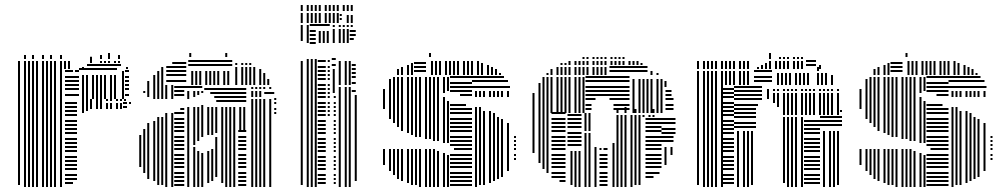

<svg xmlns="http://www.w3.org/2000/svg" viewBox="-20 -748 4020 768"><path d="M60 -8H52V-352H60ZM84 0H76V-352H84ZM100 0H92V-352H100ZM116 0H108V-352H116ZM132 0H124V-352H132ZM156 0H148V-352H156ZM172 0H164V-352H172ZM188 0H180V-352H188ZM204 0H196V-352H204ZM228 0H220V-352H228ZM272 -12H240V-20H272ZM288 -28H240V-36H288ZM288 -44H240V-52H288ZM288 -68H240V-76H288ZM288 -84H240V-92H288ZM288 -100H240V-108H288ZM288 -116H240V-124H288ZM288 -140H240V-148H288ZM288 -156H240V-164H288ZM288 -172H240V-180H288ZM288 -188H240V-196H288ZM288 -212H240V-220H288ZM288 -228H240V-236H288ZM288 -244H240V-252H288ZM288 -260H240V-268H288ZM288 -284H240V-292H288ZM288 -300H240V-308H288ZM288 -316H240V-324H288ZM288 -332H240V-340H288ZM316 -296H308V-352H316ZM332 -304H324V-352H332ZM348 -312H340V-352H348ZM372 -312H364V-352H372ZM388 -312H380V-352H388ZM412 -312H404V-336H412ZM428 -312H420V-336H428ZM452 -312H444V-336H452ZM468 -312H460V-336H468ZM488 -316H472V-324H488ZM488 -332H472V-340H488ZM504 -332H496V-340H504ZM412 -344H404V-352H412ZM428 -344H420V-352H428ZM452 -344H444V-352H452ZM468 -344H460V-352H468ZM484 -344H476V-352H484ZM60 -352H52V-472H60ZM84 -352H76V-472H84ZM100 -352H92V-472H100ZM116 -352H108V-472H116ZM132 -352H124V-472H132ZM156 -352H148V-472H156ZM172 -352H164V-472H172ZM188 -352H180V-472H188ZM204 -352H196V-472H204ZM228 -352H220V-472H228ZM296 -364H240V-372H296ZM296 -388H240V-396H296ZM296 -404H240V-412H296ZM296 -420H240V-428H296ZM296 -436H240V-444H296ZM272 -460H240V-468H272ZM296 -460H280V-468H296ZM316 -352H308V-448H316ZM332 -352H324V-448H332ZM356 -352H348V-448H356ZM372 -352H364V-448H372ZM388 -352H380V-448H388ZM404 -352H396V-448H404ZM428 -352H420V-448H428ZM444 -352H436V-448H444ZM448 -468H296V-476H448ZM476 -352H468V-464H476ZM496 -364H480V-372H496ZM496 -388H480V-396H496ZM496 -404H480V-412H496ZM496 -420H480V-428H496ZM496 -436H480V-444H496ZM496 -460H480V-468H496ZM60 -472H52V-496H60ZM84 -472H76V-496H84ZM100 -472H92V-496H100ZM116 -472H108V-496H116ZM132 -472H124V-496H132ZM156 -472H148V-496H156ZM172 -472H164V-496H172ZM188 -472H180V-496H188ZM204 -472H196V-496H204ZM228 -472H220V-496H228ZM244 -472H236V-496H244ZM260 -472H252V-496H260ZM316 -472H308V-480H316ZM464 -484H328V-492H464ZM492 -472H484V-480H492ZM60 -496H52V-504H60ZM84 -496H76V-504H84ZM100 -496H92V-504H100ZM116 -496H108V-504H116ZM132 -496H124V-504H132ZM156 -496H148V-504H156ZM172 -496H164V-504H172ZM188 -496H180V-504H188ZM204 -496H196V-504H204ZM228 -496H220V-504H228ZM244 -496H236V-504H244ZM260 -496H252V-504H260ZM348 -496H340V-521H348ZM388 -496H380V-504H388ZM404 -496H396V-504H404ZM420 -496H412V-504H420ZM444 -496H436V-504H444ZM460 -496H452V-504H460ZM84 -512H76V-528H84ZM116 -512H108V-528H116ZM156 -512H148V-528H156ZM188 -512H180V-528H188ZM228 -512H220V-528H228ZM388 -512H380V-528H388ZM420 -512H412V-536H420ZM460 -512H452V-528H460Z M545 -80H537V-208H545ZM561 -56H553V-232H561ZM561 -376H553V-384H561ZM577 -32H569V-256H577ZM577 -360H569V-408H577ZM601 -24H593V-264H601ZM601 -352H593V-408H601ZM617 -8H609V-280H617ZM617 -352H609V-408H617ZM633 -8H625V-280H633ZM633 -352H625V-408H633ZM649 0H641V-296H649ZM649 -352H641V-408H649ZM673 0H665V-296H673ZM673 -352H665V-408H673ZM717 -4H677V-12H717ZM717 -20H677V-28H717ZM717 -36H677V-44H717ZM717 -52H677V-60H717ZM717 -76H677V-84H717ZM717 -92H677V-100H717ZM717 -108H677V-116H717ZM717 -124H677V-132H717ZM717 -148H677V-156H717ZM717 -164H677V-172H717ZM717 -180H677V-188H717ZM717 -196H677V-204H717ZM717 -220H677V-228H717ZM717 -236H677V-244H717ZM717 -252H677V-260H717ZM717 -268H677V-276H717ZM717 -292H677V-300H717ZM717 -308H701V-316H717ZM717 -364H677V-372H717ZM717 -380H677V-388H717ZM717 -396H677V-404H717ZM737 0H729V-320H737ZM737 -352H729V-384H737ZM761 0H753V-160H761ZM761 -168H753V-320H761ZM761 -360H753V-384H761ZM777 0H769V-144H777ZM777 -184H769V-320H777ZM777 -368H769V-384H777ZM793 0H785V-136H793ZM793 -200H785V-328H793ZM793 -376H785V-384H793ZM789 -396H717V-404H789ZM817 -16H809V-144H817ZM817 -208H809V-224H817ZM833 -24H825V-152H833ZM833 -208H825V-224H833ZM849 -40H841V-200H849ZM849 -216H841V-224H849ZM873 -16H865V-224H873ZM889 0H881V-224H889ZM905 0H897V-224H905ZM921 0H913V-224H921ZM965 -4H933V-12H965ZM965 -20H933V-28H965ZM965 -36H933V-44H965ZM965 -52H933V-60H965ZM965 -76H933V-84H965ZM965 -92H933V-100H965ZM965 -108H933V-116H965ZM965 -124H933V-132H965ZM965 -148H933V-156H965ZM965 -164H933V-172H965ZM965 -180H933V-188H965ZM965 -196H933V-204H965ZM965 -220H933V-228H965ZM817 -224H809V-320H817ZM833 -224H825V-320H833ZM849 -224H841V-320H849ZM873 -224H865V-320H873ZM889 -224H881V-320H889ZM905 -224H897V-320H905ZM921 -224H913V-320H921ZM945 -224H937V-320H945ZM961 -224H953V-320H961ZM965 -340H845V-348H965ZM965 -356H837V-364H965ZM965 -372H821V-380H965ZM965 -388H797V-396H965ZM993 0H985V-352H993ZM1009 0H1001V-352H1009ZM1025 0H1017V-352H1025ZM1041 0H1033V-352H1041ZM1065 0H1057V-352H1065ZM1085 -292H1077V-300H1085ZM1085 -308H1077V-316H1085ZM1085 -332H1077V-340H1085ZM1085 -348H1077V-356H1085ZM993 -360H985V-384H993ZM1009 -360H1001V-384H1009ZM1025 -360H1017V-384H1025ZM1077 -372H1037V-380H1077ZM993 -392H985V-400H993ZM1009 -392H1001V-400H1009ZM1025 -392H1017V-400H1025ZM1041 -392H1033V-400H1041ZM1065 -392H1057V-400H1065ZM577 -408H569V-424H577ZM601 -408H593V-448H601ZM617 -408H609V-464H617ZM633 -408H625V-480H633ZM725 -420H645V-428H725ZM725 -444H645V-452H725ZM725 -460H645V-468H725ZM725 -476H645V-484H725ZM725 -492H669V-500H725ZM753 -408H745V-464H753ZM769 -408H761V-464H769ZM785 -408H777V-464H785ZM809 -408H801V-464H809ZM825 -408H817V-464H825ZM841 -408H833V-464H841ZM857 -408H849V-464H857ZM881 -408H873V-464H881ZM897 -408H889V-464H897ZM909 -484H733V-492H909ZM909 -500H733V-508H909ZM929 -408H921V-480H929ZM953 -408H945V-480H953ZM969 -408H961V-480H969ZM985 -408H977V-480H985ZM1001 -408H993V-480H1001ZM1025 -408H1017V-472H1025ZM1041 -408H1033V-456H1041ZM1057 -408H1049V-432H1057ZM929 -488H921V-496H929ZM953 -488H945V-496H953ZM969 -488H961V-496H969ZM985 -488H977V-496H985ZM745 -520H737V-536H745ZM889 -520H881V-536H889Z M1191 -8H1183V-504H1191ZM1215 0H1207V-512H1215ZM1231 0H1223V-512H1231ZM1247 0H1239V-512H1247ZM1283 -12H1251V-20H1283ZM1283 -28H1251V-36H1283ZM1283 -44H1251V-52H1283ZM1283 -68H1251V-76H1283ZM1283 -84H1251V-92H1283ZM1283 -100H1251V-108H1283ZM1283 -116H1251V-124H1283ZM1283 -140H1251V-148H1283ZM1283 -156H1251V-164H1283ZM1283 -172H1251V-180H1283ZM1283 -188H1251V-196H1283ZM1283 -212H1251V-220H1283ZM1283 -228H1251V-236H1283ZM1283 -244H1251V-252H1283ZM1283 -260H1251V-268H1283ZM1283 -284H1251V-292H1283ZM1283 -300H1251V-308H1283ZM1283 -316H1251V-324H1283ZM1283 -332H1251V-340H1283ZM1283 -356H1251V-364H1283ZM1283 -372H1251V-380H1283ZM1283 -388H1251V-396H1283ZM1283 -404H1251V-412H1283ZM1283 -428H1251V-436H1283ZM1283 -444H1251V-452H1283ZM1283 -460H1251V-468H1283ZM1283 -476H1251V-484H1283ZM1283 -500H1251V-508H1283ZM1299 -284H1291V-292H1299ZM1299 -300H1291V-308H1299ZM1299 -316H1291V-324H1299ZM1299 -332H1291V-340H1299ZM1299 -356H1291V-364H1299ZM1299 -372H1291V-380H1299ZM1299 -388H1291V-396H1299ZM1299 -404H1291V-412H1299ZM1299 -428H1291V-436H1299ZM1299 -444H1291V-452H1299ZM1299 -460H1291V-468H1299ZM1299 -476H1291V-484H1299ZM1299 -500H1291V-508H1299ZM1323 -12H1315V-20H1323ZM1323 -28H1315V-36H1323ZM1323 -44H1315V-52H1323ZM1323 -68H1315V-76H1323ZM1323 -84H1315V-92H1323ZM1323 -100H1315V-108H1323ZM1323 -116H1315V-124H1323ZM1323 -140H1315V-148H1323ZM1323 -156H1315V-164H1323ZM1323 -172H1315V-180H1323ZM1323 -188H1315V-196H1323ZM1323 -212H1315V-220H1323ZM1323 -228H1315V-236H1323ZM1323 -244H1315V-252H1323ZM1323 -260H1315V-268H1323ZM1323 -284H1315V-292H1323ZM1323 -300H1315V-308H1323ZM1323 -316H1315V-324H1323ZM1323 -332H1315V-340H1323ZM1323 -356H1315V-364H1323ZM1319 -376H1311V-472H1319ZM1323 -484H1307V-492H1323ZM1323 -508H1307V-516H1323ZM1343 0H1335V-400H1343ZM1367 0H1359V-400H1367ZM1383 0H1375V-400H1383ZM1407 -24H1399V-368H1407ZM1403 -380H1387V-388H1403ZM1343 -408H1335V-504H1343ZM1367 -408H1359V-504H1367ZM1383 -408H1375V-504H1383ZM1403 -412H1387V-420H1403ZM1403 -436H1387V-444H1403ZM1403 -452H1387V-460H1403ZM1403 -468H1387V-476H1403ZM1403 -484H1387V-492H1403ZM1191 -584H1183V-648H1191ZM1215 -576H1207V-648H1215ZM1243 -572H1219V-580H1243ZM1243 -588H1219V-596H1243ZM1243 -604H1219V-612H1243ZM1243 -620H1219V-628H1243ZM1243 -644H1219V-652H1243ZM1263 -576H1255V-624H1263ZM1279 -576H1271V-624H1279ZM1295 -576H1287V-624H1295ZM1299 -644H1243V-652H1299ZM1319 -576H1311V-632H1319ZM1343 -576H1335V-632H1343ZM1359 -576H1351V-632H1359ZM1375 -576H1367V-632H1375ZM1395 -588H1379V-596H1395ZM1403 -604H1379V-612H1403ZM1403 -620H1379V-628H1403ZM1319 -640H1311V-648H1319ZM1343 -640H1335V-648H1343ZM1359 -640H1351V-648H1359ZM1375 -640H1367V-648H1375ZM1391 -640H1383V-648H1391ZM1191 -656H1183V-696H1191ZM1215 -656H1207V-696H1215ZM1231 -656H1223V-696H1231ZM1247 -656H1239V-696H1247ZM1263 -656H1255V-696H1263ZM1287 -656H1279V-696H1287ZM1303 -656H1295V-696H1303ZM1319 -656H1311V-696H1319ZM1335 -656H1327V-696H1335ZM1347 -668H1339V-676H1347ZM1347 -684H1339V-692H1347ZM1375 -656H1367V-688H1375ZM1391 -656H1383V-688H1391ZM1191 -704H1183V-728H1191ZM1215 -704H1207V-728H1215ZM1231 -704H1223V-728H1231ZM1247 -704H1239V-728H1247ZM1263 -704H1255V-728H1263ZM1287 -704H1279V-728H1287ZM1303 -704H1295V-728H1303ZM1319 -704H1311V-728H1319ZM1335 -704H1327V-728H1335ZM1359 -704H1351V-728H1359ZM1375 -704H1367V-728H1375ZM1391 -704H1383V-728H1391Z M1520 -88H1512V-152H1520ZM1520 -312H1512V-392H1520ZM1544 -64H1536V-152H1544ZM1544 -272H1536V-432H1544ZM1560 -48H1552V-152H1560ZM1560 -256H1552V-440H1560ZM1576 -32H1568V-152H1576ZM1576 -240H1568V-440H1576ZM1592 -24H1584V-152H1592ZM1592 -224H1584V-440H1592ZM1616 -16H1608V-152H1616ZM1616 -216H1608V-440H1616ZM1632 -8H1624V-152H1632ZM1632 -208H1624V-440H1632ZM1648 -8H1640V-152H1648ZM1648 -200H1640V-440H1648ZM1664 0H1656V-152H1664ZM1664 -200H1656V-440H1664ZM1688 0H1680V-152H1688ZM1688 -192H1680V-440H1688ZM1704 0H1696V-152H1704ZM1704 -192H1696V-440H1704ZM1720 0H1712V-152H1720ZM1720 -184H1712V-440H1720ZM1736 0H1728V-144H1736ZM1736 -184H1728V-440H1736ZM1760 0H1752V-136H1760ZM1760 -176H1752V-360H1760ZM1760 -376H1752V-440H1760ZM1776 0H1768V-128H1776ZM1776 -176H1768V-344H1776ZM1776 -384H1768V-440H1776ZM1868 -4H1780V-12H1868ZM1868 -20H1780V-28H1868ZM1868 -36H1780V-44H1868ZM1868 -52H1780V-60H1868ZM1868 -76H1780V-84H1868ZM1868 -92H1780V-100H1868ZM1868 -108H1780V-116H1868ZM1868 -124H1780V-132H1868ZM1868 -148H1796V-156H1868ZM1868 -164H1780V-172H1868ZM1868 -180H1780V-188H1868ZM1868 -196H1780V-204H1868ZM1868 -220H1780V-228H1868ZM1868 -236H1780V-244H1868ZM1868 -252H1780V-260H1868ZM1868 -268H1780V-276H1868ZM1868 -292H1780V-300H1868ZM1868 -308H1780V-316H1868ZM1844 -324H1780V-332H1844ZM1868 -364H1820V-372H1868ZM1868 -380H1780V-388H1868ZM1868 -396H1780V-404H1868ZM1868 -412H1780V-420H1868ZM1868 -436H1780V-444H1868ZM1888 0H1880V-320H1888ZM1888 -360H1880V-384H1888ZM1904 -8H1896V-320H1904ZM1904 -360H1896V-384H1904ZM1920 -8H1912V-304H1920ZM1920 -360H1912V-384H1920ZM1944 -16H1936V-304H1944ZM1944 -360H1936V-384H1944ZM1960 -24H1952V-296H1960ZM1960 -360H1952V-384H1960ZM1976 -32H1968V-280H1976ZM1976 -360H1968V-384H1976ZM1992 -40H1984V-272H1992ZM1992 -360H1984V-384H1992ZM2016 -64H2008V-256H2016ZM2016 -360H2008V-384H2016ZM2020 -396H1868V-404H2020ZM2012 -420H1868V-428H2012ZM1996 -436H1868V-444H1996ZM2044 -108H2036V-116H2044ZM2044 -124H2036V-132H2044ZM2044 -148H2036V-156H2044ZM2044 -164H2036V-172H2044ZM2044 -180H2036V-188H2044ZM2044 -196H2036V-204H2044ZM1576 -448H1568V-472H1576ZM1592 -448H1584V-480H1592ZM1616 -448H1608V-488H1616ZM1632 -448H1624V-496H1632ZM1684 -460H1636V-468H1684ZM1684 -476H1636V-484H1684ZM1684 -492H1636V-500H1684ZM1712 -448H1704V-504H1712ZM1728 -448H1720V-504H1728ZM1744 -448H1736V-504H1744ZM1768 -448H1760V-504H1768ZM1784 -448H1776V-504H1784ZM1800 -448H1792V-504H1800ZM1816 -448H1808V-504H1816ZM1840 -448H1832V-504H1840ZM1856 -448H1848V-504H1856ZM1872 -448H1864V-504H1872ZM1896 -448H1888V-504H1896ZM1912 -448H1904V-496H1912ZM1936 -448H1928V-488H1936ZM1952 -448H1944V-480H1952ZM1968 -448H1960V-472H1968ZM1984 -448H1976V-456H1984ZM1704 -520H1696V-536H1704Z M2118 -136H2110V-296H2118ZM2142 -96H2134V-296H2142ZM2158 -72H2150V-296H2158ZM2174 -56H2166V-296H2174ZM2242 -20H2218V-28H2242ZM2242 -36H2186V-44H2242ZM2242 -52H2186V-60H2242ZM2242 -76H2186V-84H2242ZM2242 -92H2186V-100H2242ZM2242 -108H2186V-116H2242ZM2242 -124H2186V-132H2242ZM2242 -148H2186V-156H2242ZM2242 -164H2186V-172H2242ZM2242 -180H2186V-188H2242ZM2242 -196H2186V-204H2242ZM2242 -220H2186V-228H2242ZM2242 -236H2186V-244H2242ZM2242 -252H2186V-260H2242ZM2242 -268H2186V-276H2242ZM2242 -292H2186V-300H2242ZM2270 -8H2262V-144H2270ZM2286 0H2278V-144H2286ZM2302 0H2294V-144H2302ZM2306 -164H2250V-172H2306ZM2306 -180H2250V-188H2306ZM2306 -196H2250V-204H2306ZM2306 -212H2250V-220H2306ZM2306 -236H2250V-244H2306ZM2306 -252H2250V-260H2306ZM2306 -268H2250V-276H2306ZM2306 -284H2250V-292H2306ZM2326 0H2318V-216H2326ZM2342 0H2334V-216H2342ZM2366 0H2358V-160H2366ZM2410 -4H2378V-12H2410ZM2410 -20H2378V-28H2410ZM2410 -36H2378V-44H2410ZM2410 -52H2378V-60H2410ZM2410 -76H2378V-84H2410ZM2410 -92H2378V-100H2410ZM2410 -108H2378V-116H2410ZM2410 -124H2378V-132H2410ZM2386 -148H2378V-156H2386ZM2410 -148H2394V-156H2410ZM2326 -224H2318V-296H2326ZM2342 -224H2334V-296H2342ZM2438 0H2430V-176H2438ZM2454 0H2446V-280H2454ZM2470 0H2462V-280H2470ZM2486 0H2478V-280H2486ZM2510 0H2502V-280H2510ZM2526 -8H2518V-280H2526ZM2542 -8H2534V-280H2542ZM2594 -36H2562V-44H2594ZM2618 -52H2562V-60H2618ZM2626 -76H2562V-84H2626ZM2626 -92H2562V-100H2626ZM2626 -108H2562V-116H2626ZM2626 -124H2562V-132H2626ZM2626 -148H2562V-156H2626ZM2626 -164H2562V-172H2626ZM2626 -180H2562V-188H2626ZM2626 -196H2562V-204H2626ZM2626 -220H2562V-228H2626ZM2626 -236H2562V-244H2626ZM2626 -252H2562V-260H2626ZM2626 -268H2562V-276H2626ZM2646 -88H2638V-160H2646ZM2670 -128H2662V-160H2670ZM2674 -180H2626V-188H2674ZM2674 -196H2626V-204H2674ZM2682 -212H2626V-220H2682ZM2682 -228H2626V-236H2682ZM2682 -252H2626V-260H2682ZM2682 -268H2626V-276H2682ZM2454 -280H2446V-288H2454ZM2470 -280H2462V-288H2470ZM2486 -280H2478V-288H2486ZM2510 -280H2502V-288H2510ZM2526 -280H2518V-288H2526ZM2542 -280H2534V-288H2542ZM2558 -280H2550V-288H2558ZM2582 -280H2574V-288H2582ZM2598 -280H2590V-288H2598ZM2454 -296H2446V-312H2454ZM2486 -296H2478V-320H2486ZM2526 -296H2518V-312H2526ZM2558 -296H2550V-320H2558ZM2598 -296H2590V-312H2598ZM2630 -296H2622V-320H2630ZM2118 -296H2110V-376H2118ZM2142 -296H2134V-416H2142ZM2158 -296H2150V-440H2158ZM2174 -296H2166V-440H2174ZM2190 -296H2182V-440H2190ZM2214 -296H2206V-440H2214ZM2230 -296H2222V-440H2230ZM2246 -296H2238V-440H2246ZM2262 -296H2254V-440H2262ZM2286 -296H2278V-440H2286ZM2302 -296H2294V-440H2302ZM2318 -296H2310V-440H2318ZM2346 -308H2322V-316H2346ZM2498 -308H2434V-316H2498ZM2346 -324H2322V-332H2346ZM2498 -324H2434V-332H2498ZM2362 -348H2322V-356H2362ZM2498 -348H2418V-356H2498ZM2498 -364H2322V-372H2498ZM2498 -380H2322V-388H2498ZM2498 -396H2322V-404H2498ZM2498 -420H2322V-428H2498ZM2498 -436H2322V-444H2498ZM2518 -296H2510V-400H2518ZM2542 -296H2534V-400H2542ZM2558 -296H2550V-400H2558ZM2574 -296H2566V-400H2574ZM2590 -296H2582V-400H2590ZM2614 -296H2606V-400H2614ZM2630 -296H2622V-400H2630ZM2674 -308H2642V-316H2674ZM2674 -324H2642V-332H2674ZM2674 -348H2642V-356H2674ZM2666 -364H2642V-372H2666ZM2666 -380H2642V-388H2666ZM2518 -400H2510V-432H2518ZM2542 -400H2534V-432H2542ZM2558 -400H2550V-432H2558ZM2574 -400H2566V-432H2574ZM2590 -400H2582V-432H2590ZM2614 -400H2606V-432H2614ZM2630 -400H2622V-432H2630ZM2646 -400H2638V-424H2646ZM2174 -448H2166V-456H2174ZM2190 -448H2182V-472H2190ZM2214 -448H2206V-480H2214ZM2230 -448H2222V-480H2230ZM2246 -448H2238V-480H2246ZM2262 -448H2254V-480H2262ZM2286 -448H2278V-480H2286ZM2302 -448H2294V-480H2302ZM2318 -448H2310V-480H2318ZM2334 -448H2326V-480H2334ZM2358 -448H2350V-480H2358ZM2374 -448H2366V-480H2374ZM2390 -448H2382V-480H2390ZM2406 -448H2398V-480H2406ZM2570 -460H2418V-468H2570ZM2570 -476H2418V-484H2570ZM2590 -448H2582V-464H2590ZM2614 -448H2606V-456H2614ZM2230 -488H2222V-496H2230ZM2246 -488H2238V-496H2246ZM2262 -488H2254V-504H2262ZM2286 -488H2278V-504H2286ZM2302 -488H2294V-504H2302ZM2318 -488H2310V-504H2318ZM2334 -488H2326V-504H2334ZM2358 -488H2350V-504H2358ZM2374 -488H2366V-504H2374ZM2390 -488H2382V-504H2390ZM2406 -488H2398V-504H2406ZM2430 -488H2422V-504H2430ZM2446 -488H2438V-504H2446ZM2462 -488H2454V-504H2462ZM2478 -488H2470V-504H2478ZM2502 -488H2494V-504H2502ZM2518 -488H2510V-504H2518ZM2534 -488H2526V-504H2534ZM2550 -488H2542V-496H2550ZM2318 -512H2310V-520H2318ZM2334 -512H2326V-520H2334ZM2358 -512H2350V-520H2358ZM2374 -512H2366V-520H2374ZM2390 -512H2382V-520H2390ZM2406 -512H2398V-520H2406ZM2430 -512H2422V-520H2430ZM2446 -512H2438V-520H2446ZM2462 -512H2454V-520H2462ZM2478 -512H2470V-520H2478Z M2776 -8H2768V-408H2776ZM2800 0H2792V-408H2800ZM2816 0H2808V-408H2816ZM2832 0H2824V-408H2832ZM2848 0H2840V-408H2848ZM2872 0H2864V-408H2872ZM2916 -12H2868V-20H2916ZM2916 -28H2868V-36H2916ZM2916 -44H2868V-52H2916ZM2916 -68H2868V-76H2916ZM2916 -84H2868V-92H2916ZM2916 -100H2868V-108H2916ZM2916 -116H2868V-124H2916ZM2916 -140H2868V-148H2916ZM2916 -156H2868V-164H2916ZM2916 -172H2868V-180H2916ZM2916 -188H2868V-196H2916ZM2916 -212H2868V-220H2916ZM2916 -228H2868V-236H2916ZM2916 -244H2868V-252H2916ZM2916 -260H2868V-268H2916ZM2916 -284H2868V-292H2916ZM2916 -300H2868V-308H2916ZM2916 -316H2868V-324H2916ZM2916 -332H2868V-340H2916ZM2916 -356H2868V-364H2916ZM2916 -372H2868V-380H2916ZM2916 -388H2868V-396H2916ZM2936 0H2928V-224H2936ZM2960 0H2952V-224H2960ZM2976 0H2968V-224H2976ZM2992 -8H2984V-224H2992ZM3004 -236H2916V-244H3004ZM3004 -252H2916V-260H3004ZM3004 -276H2916V-284H3004ZM3004 -292H2916V-300H3004ZM3004 -308H2916V-316H3004ZM3012 -324H2916V-332H3012ZM3028 -348H2916V-356H3028ZM3028 -364H2916V-372H3028ZM3028 -380H2916V-388H3028ZM3028 -396H2916V-404H3028ZM3056 -352H3048V-392H3056ZM3120 -16H3112V-280H3120ZM3136 0H3128V-280H3136ZM3152 0H3144V-280H3152ZM3168 0H3160V-280H3168ZM3192 0H3184V-280H3192ZM3260 -12H3196V-20H3260ZM3260 -28H3196V-36H3260ZM3260 -44H3196V-52H3260ZM3260 -68H3196V-76H3260ZM3260 -84H3196V-92H3260ZM3260 -100H3196V-108H3260ZM3260 -116H3196V-124H3260ZM3260 -140H3196V-148H3260ZM3260 -156H3196V-164H3260ZM3260 -172H3196V-180H3260ZM3260 -188H3196V-196H3260ZM3260 -212H3196V-220H3260ZM3260 -228H3196V-236H3260ZM3260 -244H3196V-252H3260ZM3260 -260H3196V-268H3260ZM3280 0H3272V-224H3280ZM3304 0H3296V-224H3304ZM3320 0H3312V-224H3320ZM3336 -8H3328V-224H3336ZM3348 -244H3260V-252H3348ZM3348 -260H3260V-268H3348ZM3348 -276H3260V-284H3348ZM3080 -336H3072V-376H3080ZM3096 -320H3088V-376H3096ZM3120 -288H3112V-376H3120ZM3136 -288H3128V-376H3136ZM3152 -288H3144V-376H3152ZM3168 -288H3160V-376H3168ZM3192 -288H3184V-376H3192ZM3208 -288H3200V-376H3208ZM3224 -288H3216V-376H3224ZM3240 -288H3232V-376H3240ZM3264 -288H3256V-376H3264ZM3280 -288H3272V-376H3280ZM3296 -288H3288V-376H3296ZM3312 -288H3304V-376H3312ZM3336 -288H3328V-376H3336ZM3348 -300H3340V-308H3348ZM3080 -384H3072V-392H3080ZM3096 -384H3088V-392H3096ZM3120 -384H3112V-392H3120ZM3136 -384H3128V-392H3136ZM3152 -384H3144V-392H3152ZM3168 -384H3160V-392H3168ZM3192 -384H3184V-392H3192ZM3208 -384H3200V-392H3208ZM3224 -384H3216V-392H3224ZM3240 -384H3232V-392H3240ZM3264 -384H3256V-392H3264ZM3280 -384H3272V-392H3280ZM3296 -384H3288V-392H3296ZM3312 -384H3304V-392H3312ZM3336 -384H3328V-392H3336ZM2776 -408H2768V-464H2776ZM2800 -408H2792V-464H2800ZM2816 -408H2808V-464H2816ZM2832 -408H2824V-464H2832ZM2848 -408H2840V-464H2848ZM2872 -408H2864V-464H2872ZM2888 -408H2880V-464H2888ZM2904 -408H2896V-464H2904ZM2920 -408H2912V-464H2920ZM2944 -408H2936V-464H2944ZM2960 -408H2952V-464H2960ZM2976 -408H2968V-464H2976ZM3068 -420H2996V-428H3068ZM3068 -436H2996V-444H3068ZM3068 -460H2996V-468H3068ZM3096 -408H3088V-456H3096ZM3112 -408H3104V-456H3112ZM3128 -408H3120V-456H3128ZM3144 -408H3136V-456H3144ZM3168 -408H3160V-456H3168ZM3184 -408H3176V-456H3184ZM3200 -408H3192V-456H3200ZM3216 -408H3208V-456H3216ZM3256 -408H3248V-456H3256ZM3272 -408H3264V-456H3272ZM3288 -408H3280V-456H3288ZM3312 -408H3304V-448H3312ZM3256 -464H3248V-480H3256ZM2776 -472H2768V-504H2776ZM2800 -472H2792V-504H2800ZM2816 -472H2808V-504H2816ZM2832 -472H2824V-504H2832ZM2848 -472H2840V-504H2848ZM2872 -472H2864V-504H2872ZM2888 -472H2880V-504H2888ZM2904 -472H2896V-504H2904ZM2920 -472H2912V-504H2920ZM2944 -472H2936V-504H2944ZM2960 -472H2952V-504H2960ZM2976 -472H2968V-504H2976ZM3016 -472H3008V-480H3016ZM3032 -472H3024V-488H3032ZM3048 -472H3040V-496H3048ZM3064 -472H3056V-504H3064ZM3088 -472H3080V-504H3088ZM3104 -472H3096V-504H3104ZM3120 -472H3112V-504H3120ZM3136 -472H3128V-504H3136ZM3160 -472H3152V-504H3160ZM3176 -472H3168V-504H3176ZM3192 -472H3184V-504H3192ZM3244 -484H3204V-492H3244ZM3244 -500H3204V-508H3244ZM3264 -472H3256V-488H3264ZM3064 -512H3056V-536H3064ZM3104 -512H3096V-520H3104ZM3120 -512H3112V-520H3120ZM3136 -512H3128V-520H3136ZM3160 -512H3152V-520H3160ZM3176 -512H3168V-520H3176ZM3192 -512H3184V-520H3192Z M3426 -88H3418V-152H3426ZM3426 -312H3418V-392H3426ZM3450 -64H3442V-152H3450ZM3450 -272H3442V-432H3450ZM3466 -48H3458V-152H3466ZM3466 -256H3458V-440H3466ZM3482 -32H3474V-152H3482ZM3482 -240H3474V-440H3482ZM3498 -24H3490V-152H3498ZM3498 -224H3490V-440H3498ZM3522 -16H3514V-152H3522ZM3522 -216H3514V-440H3522ZM3538 -8H3530V-152H3538ZM3538 -208H3530V-440H3538ZM3554 -8H3546V-152H3554ZM3554 -200H3546V-440H3554ZM3570 0H3562V-152H3570ZM3570 -200H3562V-440H3570ZM3594 0H3586V-152H3594ZM3594 -192H3586V-440H3594ZM3610 0H3602V-152H3610ZM3610 -192H3602V-440H3610ZM3626 0H3618V-152H3626ZM3626 -184H3618V-440H3626ZM3642 0H3634V-144H3642ZM3642 -184H3634V-440H3642ZM3666 0H3658V-136H3666ZM3666 -176H3658V-360H3666ZM3666 -376H3658V-440H3666ZM3682 0H3674V-128H3682ZM3682 -176H3674V-344H3682ZM3682 -384H3674V-440H3682ZM3774 -4H3686V-12H3774ZM3774 -20H3686V-28H3774ZM3774 -36H3686V-44H3774ZM3774 -52H3686V-60H3774ZM3774 -76H3686V-84H3774ZM3774 -92H3686V-100H3774ZM3774 -108H3686V-116H3774ZM3774 -124H3686V-132H3774ZM3774 -148H3702V-156H3774ZM3774 -164H3686V-172H3774ZM3774 -180H3686V-188H3774ZM3774 -196H3686V-204H3774ZM3774 -220H3686V-228H3774ZM3774 -236H3686V-244H3774ZM3774 -252H3686V-260H3774ZM3774 -268H3686V-276H3774ZM3774 -292H3686V-300H3774ZM3774 -308H3686V-316H3774ZM3750 -324H3686V-332H3750ZM3774 -364H3726V-372H3774ZM3774 -380H3686V-388H3774ZM3774 -396H3686V-404H3774ZM3774 -412H3686V-420H3774ZM3774 -436H3686V-444H3774ZM3794 0H3786V-320H3794ZM3794 -360H3786V-384H3794ZM3810 -8H3802V-320H3810ZM3810 -360H3802V-384H3810ZM3826 -8H3818V-304H3826ZM3826 -360H3818V-384H3826ZM3850 -16H3842V-304H3850ZM3850 -360H3842V-384H3850ZM3866 -24H3858V-296H3866ZM3866 -360H3858V-384H3866ZM3882 -32H3874V-280H3882ZM3882 -360H3874V-384H3882ZM3898 -40H3890V-272H3898ZM3898 -360H3890V-384H3898ZM3922 -64H3914V-256H3922ZM3922 -360H3914V-384H3922ZM3926 -396H3774V-404H3926ZM3918 -420H3774V-428H3918ZM3902 -436H3774V-444H3902ZM3950 -108H3942V-116H3950ZM3950 -124H3942V-132H3950ZM3950 -148H3942V-156H3950ZM3950 -164H3942V-172H3950ZM3950 -180H3942V-188H3950ZM3950 -196H3942V-204H3950ZM3482 -448H3474V-472H3482ZM3498 -448H3490V-480H3498ZM3522 -448H3514V-488H3522ZM3538 -448H3530V-496H3538ZM3590 -460H3542V-468H3590ZM3590 -476H3542V-484H3590ZM3590 -492H3542V-500H3590ZM3618 -448H3610V-504H3618ZM3634 -448H3626V-504H3634ZM3650 -448H3642V-504H3650ZM3674 -448H3666V-504H3674ZM3690 -448H3682V-504H3690ZM3706 -448H3698V-504H3706ZM3722 -448H3714V-504H3722ZM3746 -448H3738V-504H3746ZM3762 -448H3754V-504H3762ZM3778 -448H3770V-504H3778ZM3802 -448H3794V-504H3802ZM3818 -448H3810V-496H3818ZM3842 -448H3834V-488H3842ZM3858 -448H3850V-480H3858ZM3874 -448H3866V-472H3874ZM3890 -448H3882V-456H3890ZM3610 -520H3602V-536H3610Z"/></svg>

Font: Rubik Lines
Style: Regular
Weight: 400
Designer: Hubert and Fischer, NaN
Foundry: Hubert and Fischer, NaN
Version: Version 2.201